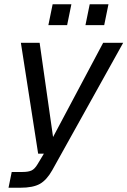

<svg xmlns="http://www.w3.org/2000/svg" viewBox="-20 -731 598 901"><path d="M20 150 35 76H86Q113 76 128 69Q143 62 156 40L186 -10H159L78 -530H166L229 -88L464 -530H558L225 68Q199 114 167 132Q135 150 75 150ZM207 -613 227 -711H315L295 -613ZM381 -613 401 -711H489L469 -613Z"/></svg>

Font: Geist Regular
Style: Italic
Weight: 400
Italic angle: -12°
Designer: Basement.studio, Andrés Briganti, Mateo Zaragoza
Foundry: Basement.studio, Vercel, Andrés Briganti, Guido Ferreyra, Mateo Zaragoza
Version: Version 1.500; ttfautohint (v1.8.4.7-5d5b)